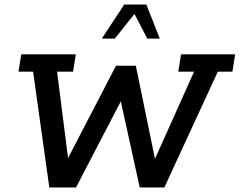

<svg xmlns="http://www.w3.org/2000/svg" viewBox="-20 -821 1050 841"><path d="M196 0 125 -507H61L73 -583H312L300 -507H230L283 -90H258L488 -533H575L666 -90H643L830 -507H761L773 -583H1010L998 -507H934L700 0H592L505 -396H519L313 0ZM426 -652 524 -801H621L680 -652H625L569 -760L483 -652Z"/></svg>

Font: Rokkitt Medium
Style: Italic
Weight: 500
Italic angle: -9°
Designer: Vernon Adams
Foundry: Vernon Adams
Version: Version 3.103